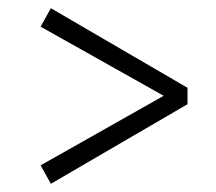

<svg xmlns="http://www.w3.org/2000/svg" viewBox="-20 -537 527 468"><path d="M437 -323V-283L104 -89L79 -134L387 -308V-299L79 -472L104 -517Z"/></svg>

Font: Lisu Bosa ExtraLight
Style: Italic
Weight: 200
Italic angle: -19°
Designer: David Morse, Annie Olsen, Victor Gaultney, Frank Grießhammer (Latin)
Foundry: SIL International
Version: Version 2.000